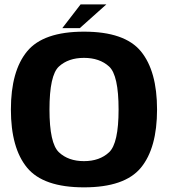

<svg xmlns="http://www.w3.org/2000/svg" viewBox="-20 -820 746 846"><path d="M350 5.5Q529.5 5.5 600.8 -81Q672 -167.5 672 -337.5Q672 -507 600.8 -593.8Q529.5 -680.5 350 -680.5Q171 -680.5 99.5 -593.8Q28 -507 28 -337.5Q28 -167.5 99.5 -81Q171 5.5 350 5.5ZM350 -110Q281 -110 239.5 -149.2Q198 -188.5 198 -337.5Q198 -488.5 239.5 -526.8Q281 -565 350 -565Q419 -565 460.8 -526.8Q502.5 -488.5 502.5 -337.5Q502.5 -188.5 460.8 -149.2Q419 -110 350 -110ZM254.5 -696H331.5L448.5 -800.5H335Z"/></svg>

Font: Anybody UltraCondensed Thin
Style: Bold
Weight: 700
Version: Version 1.111